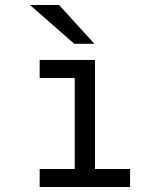

<svg xmlns="http://www.w3.org/2000/svg" viewBox="-20 -752 656 772"><path d="M280.5 -15V-511H362V-15ZM139.5 0V-72.5H503V0ZM139.5 -438.5V-511H325.5V-438.5ZM278.5 -576 100.5 -732H217.5L359.5 -576Z"/></svg>

Font: Overpass Mono
Style: Regular
Weight: 400
Designer: Delve Withrington, Dave Bailey
Foundry: Delve Fonts LLC
Version: Version 4.000